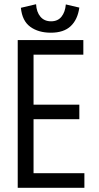

<svg xmlns="http://www.w3.org/2000/svg" viewBox="-20 -890 469 910"><path d="M64 -700H375V-631H139V-394H356V-325H139V-69H380V0H64ZM151 -870Q153 -833 171.5 -811Q190 -789 222 -789Q254 -789 271.5 -811Q289 -833 292 -869L356 -854Q348 -797 315 -766Q282 -735 221 -735Q162 -735 123.5 -763Q85 -791 79 -853Z"/></svg>

Font: PT Sans Narrow
Style: Regular
Weight: 400
Width: 3
Designer: A.Korolkova, O.Umpeleva, V.Yefimov
Foundry: ParaType Ltd
Version: Version 2.003W OFL